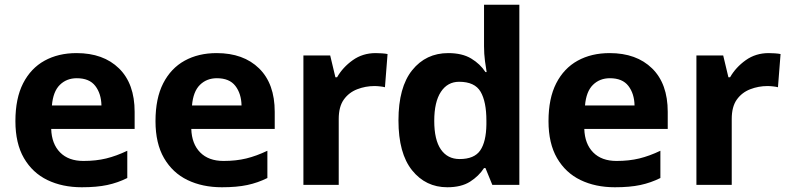

<svg xmlns="http://www.w3.org/2000/svg" viewBox="-20 -780 3334 810"><path d="M303 -556Q416 -556 482 -491.5Q548 -427 548 -308V-236H196Q198 -173 233.5 -137Q269 -101 332 -101Q385 -101 428 -111.5Q471 -122 517 -144V-29Q477 -9 432.5 0.5Q388 10 325 10Q243 10 180 -20.5Q117 -51 81 -113Q45 -175 45 -269Q45 -365 77.5 -428.5Q110 -492 168 -524Q226 -556 303 -556ZM304 -450Q261 -450 232.5 -422Q204 -394 199 -335H408Q407 -385 382 -417.5Q357 -450 304 -450Z M894 -556Q1007 -556 1073 -491.5Q1139 -427 1139 -308V-236H787Q789 -173 824.5 -137Q860 -101 923 -101Q976 -101 1019 -111.5Q1062 -122 1108 -144V-29Q1068 -9 1023.5 0.5Q979 10 916 10Q834 10 771 -20.5Q708 -51 672 -113Q636 -175 636 -269Q636 -365 668.5 -428.5Q701 -492 759 -524Q817 -556 894 -556ZM895 -450Q852 -450 823.5 -422Q795 -394 790 -335H999Q998 -385 973 -417.5Q948 -450 895 -450Z M1565 -556Q1576 -556 1591 -555Q1606 -554 1615 -552L1604 -412Q1597 -414 1583.5 -415.5Q1570 -417 1560 -417Q1522 -417 1487 -403.5Q1452 -390 1430.5 -360Q1409 -330 1409 -278V0H1260V-546H1373L1395 -454H1402Q1426 -496 1468 -526Q1510 -556 1565 -556Z M1867 10Q1776 10 1718.5 -61.5Q1661 -133 1661 -272Q1661 -412 1719 -484Q1777 -556 1871 -556Q1930 -556 1968 -533Q2006 -510 2028 -476H2033Q2030 -492 2026 -522.5Q2022 -553 2022 -585V-760H2171V0H2057L2028 -71H2022Q2000 -37 1963 -13.5Q1926 10 1867 10ZM1919 -109Q1981 -109 2006 -145.5Q2031 -182 2032 -255V-271Q2032 -351 2007.5 -393Q1983 -435 1917 -435Q1868 -435 1840 -392.5Q1812 -350 1812 -270Q1812 -190 1840 -149.5Q1868 -109 1919 -109Z M2552 -556Q2665 -556 2731 -491.5Q2797 -427 2797 -308V-236H2445Q2447 -173 2482.5 -137Q2518 -101 2581 -101Q2634 -101 2677 -111.5Q2720 -122 2766 -144V-29Q2726 -9 2681.5 0.5Q2637 10 2574 10Q2492 10 2429 -20.5Q2366 -51 2330 -113Q2294 -175 2294 -269Q2294 -365 2326.5 -428.5Q2359 -492 2417 -524Q2475 -556 2552 -556ZM2553 -450Q2510 -450 2481.5 -422Q2453 -394 2448 -335H2657Q2656 -385 2631 -417.5Q2606 -450 2553 -450Z M3223 -556Q3234 -556 3249 -555Q3264 -554 3273 -552L3262 -412Q3255 -414 3241.5 -415.5Q3228 -417 3218 -417Q3180 -417 3145 -403.5Q3110 -390 3088.5 -360Q3067 -330 3067 -278V0H2918V-546H3031L3053 -454H3060Q3084 -496 3126 -526Q3168 -556 3223 -556Z"/></svg>

Font: Noto Sans Bengali
Style: Bold
Weight: 700
Designer: Jelle Bosma - Monotype Design Team
Foundry: Monotype Imaging Inc.
Version: Version 2.003; ttfautohint (v1.8.4.7-5d5b)